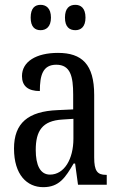

<svg xmlns="http://www.w3.org/2000/svg" viewBox="-20 -765 494 795"><path d="M292 -640C314 -640 334 -653 334 -692C334 -732 314 -745 292 -745C268 -745 249 -732 249 -692C249 -653 268 -640 292 -640ZM148 -640C170 -640 191 -653 191 -692C191 -732 170 -745 148 -745C125 -745 107 -732 107 -692C107 -653 125 -640 148 -640ZM159 10C226 10 251 -31 285 -88H291L303 0H422V-41H419C383 -41 370 -57 370 -113V-372C370 -499 319 -546 220 -546C130 -546 71 -510 71 -450C71 -409 96 -388 145 -388C145 -453 157 -497 213 -497C272 -497 283 -448 283 -373V-312L218 -309C97 -304 38 -256 38 -150C38 -41 92 10 159 10ZM187 -42C146 -42 128 -82 128 -144C128 -223 155 -265 238 -270L284 -273V-191C284 -106 246 -42 187 -42Z"/></svg>

Font: Noto Serif Tamil ExtraCondensed
Style: Italic
Weight: 400
Width: 2
Italic angle: -12°
Designer: Indian Type Foundry, Tom Grace, and the Monotype Design Team
Foundry: Monotype Imaging Inc.
Version: Version 2.003